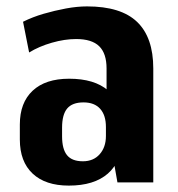

<svg xmlns="http://www.w3.org/2000/svg" viewBox="-20 -570 555 600"><path d="M313 -192V-356Q313 -403 290 -425.5Q267 -448 218 -448Q182 -448 142 -436.5Q102 -425 71 -406L52 -502Q82 -517 116.5 -527Q151 -537 186 -543.5Q221 -550 252 -550Q358 -550 408.5 -501.5Q459 -453 459 -356V0H347ZM195 10Q122 10 82 -27.5Q42 -65 42 -134V-181Q42 -249 82 -286.5Q122 -324 196 -324Q275 -324 317.5 -287.5Q360 -251 360 -182V-135Q360 -65 317 -27.5Q274 10 195 10ZM239 -66Q272 -66 291.5 -88Q311 -110 311 -145V-173Q311 -210 293 -230Q275 -250 241 -250Q206 -250 190 -231Q174 -212 174 -171V-144Q174 -104 189.5 -85Q205 -66 239 -66Z"/></svg>

Font: Pathway Extreme Condensed
Style: Bold
Weight: 700
Width: 3
Version: Version 1.001;gftools[0.9.26]